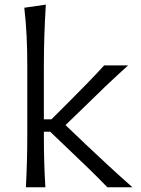

<svg xmlns="http://www.w3.org/2000/svg" viewBox="-20 -794 599 814"><path d="M89.8 0Q92.8 -57.6 94.2 -111.1Q95.7 -164.6 95.7 -228.5V-515.1Q95.7 -581.1 92.8 -642.1Q89.8 -703.1 83 -761.2L174.3 -774.4Q170.4 -710.9 168.2 -647.2Q166 -583.5 166 -515.1V-288.1H198.2L278.8 -368.7Q315.4 -405.8 351.6 -442.6Q387.7 -479.5 421.4 -516.6H522.9Q472.7 -471.2 425.5 -426.3Q378.4 -381.3 333 -336.4L257.8 -263.7L344.2 -181.2Q392.1 -135.7 441.4 -90.3Q490.7 -44.9 541.5 0H435.1Q400.4 -36.1 363.3 -72.3Q326.2 -108.4 288.1 -144.5L192.9 -235.4H166V-218.8Q166 -159.7 167.5 -107.9Q168.9 -56.2 172.4 0Z"/></svg>

Font: Pinar DS1 Regular
Style: Regular
Weight: 400
Designer: Amin Abedi
Version: Version 3.000